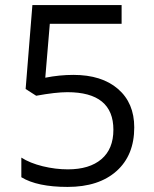

<svg xmlns="http://www.w3.org/2000/svg" viewBox="-20 -734 612 764"><path d="M272 -436Q384.8 -436 449.5 -380.1Q514.2 -324.2 514.2 -227.1Q514.2 -116.2 443.6 -53.2Q373 9.8 249 9.8Q128.4 9.8 64.9 -28.8V-106.9Q99.1 -85 149.9 -72.5Q200.7 -60.1 250 -60.1Q335.9 -60.1 383.5 -100.6Q431.2 -141.1 431.2 -217.8Q431.2 -367.2 248 -367.2Q201.7 -367.2 124 -353L82 -379.9L108.9 -713.9H463.9V-639.2H178.2L160.2 -424.8Q216.3 -436 272 -436Z"/></svg>

Font: QFn1     
Style: Regular
Weight: 400
Foundry: Ascender Corporation
Version: Version 1.10